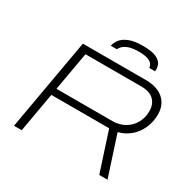

<svg xmlns="http://www.w3.org/2000/svg" viewBox="-185 -1059 1253 1248"><g transform="rotate(30 441.0 -434.5)"><path d="M74 0 195 -686H668Q727 -686 767 -666.5Q807 -647 827.5 -612.5Q848 -578 848 -532Q848 -475 826.5 -427Q805 -379 767 -346.5Q729 -314 678 -301L776 0H714L618 -295H184L132 0ZM193 -346H612Q664 -346 704 -369Q744 -392 766.5 -432Q789 -472 789 -522Q789 -573 758 -604Q727 -635 663 -635H244ZM359 -765Q363 -789 381 -813Q399 -837 437.5 -853Q476 -869 543 -869Q610 -869 643 -853Q676 -837 685.5 -813Q695 -789 691 -765H648Q648 -776 640 -789.5Q632 -803 608.5 -813Q585 -823 537 -823Q490 -823 462.5 -813Q435 -803 422 -789.5Q409 -776 404 -765Z"/></g></svg>

Font: Archivo Expanded Thin
Style: Italic
Weight: 250
Width: 7
Italic angle: -10°
Designer: Hector Gatti
Foundry: Omnibus-Type
Version: Version 2.001